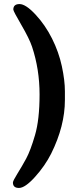

<svg xmlns="http://www.w3.org/2000/svg" viewBox="-20 -763 399 936"><path d="M296.4 -317.9V-275.4Q296.4 -148.9 229.5 -14.2Q199.2 45.9 150.6 99.6Q102.1 153.3 72.5 153.3Q43 153.3 43 127Q43 118.7 64.9 83.5Q86.9 48.3 107.7 10Q128.4 -28.3 150.6 -104Q172.9 -179.7 172.9 -302.5Q172.9 -425.3 136.2 -535.2Q123 -574.7 84 -641.6Q44.9 -708.5 44.9 -716.3Q44.9 -743.2 75.2 -743.2Q105.5 -743.2 153.1 -692.1Q200.7 -641.1 233.6 -575.2Q266.6 -509.3 281.5 -440.2Q296.4 -371.1 296.4 -317.9Z"/></svg>

Font: Averia Serif Libre
Style: Bold
Weight: 700
Version: Version 1.002